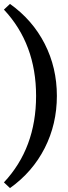

<svg xmlns="http://www.w3.org/2000/svg" viewBox="-27 -761 347 979"><path d="M24 -741Q139 -659 201 -537.5Q263 -416 263 -272Q263 -128 201 -6Q139 116 24 198L-7 169Q157 -6 157 -272Q157 -537 -7 -712Z"/></svg>

Font: Piazzolla SemiBold
Style: Regular
Weight: 600
Designer: Juan Pablo del Peral
Foundry: Huerta Tipografica
Version: Version 1.330